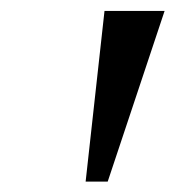

<svg xmlns="http://www.w3.org/2000/svg" viewBox="-20 -846 354 361"><path d="M289.5 -825.5 182.5 -504.5H141L176.5 -825.5Z"/></svg>

Font: Merriweather 60pt Medium
Style: Italic
Weight: 500
Italic angle: -7.8°
Version: Version 2.101